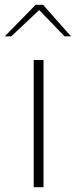

<svg xmlns="http://www.w3.org/2000/svg" viewBox="-55 -783 317 803"><path d="M86 -532H127V0H86ZM94 -763H125L242 -631H215L109 -741L-8 -631H-35Z"/></svg>

Font: Exo ExtraLight
Style: Regular
Weight: 275
Designer: Natanael Gama
Foundry: Natanael Gama
Version: Version 1.500; ttfautohint (v1.6)